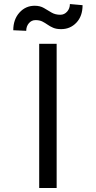

<svg xmlns="http://www.w3.org/2000/svg" viewBox="-20 -948 483 968"><path d="M265.6 -727.3V0H177.6V-727.3ZM112.2 -792.6 46.9 -795.5Q46.9 -849.8 77.9 -884.4Q109 -919 154.8 -919Q181.8 -919 201.2 -907.7Q220.5 -896.3 239.5 -884.9Q258.5 -873.6 284.1 -873.6Q304.3 -873.6 318.4 -889.4Q332.4 -905.2 332.4 -927.6L396.3 -921.9Q396.3 -866.5 365.2 -833.8Q334.2 -801.1 288.4 -801.1Q263.8 -801.1 247.9 -808.1Q231.9 -815 219.5 -823.9Q207 -832.7 193.2 -839.7Q179.3 -846.6 159.1 -846.6Q138.8 -846.6 125.5 -830.8Q112.2 -815 112.2 -792.6Z"/></svg>

Font: Inter Alia
Style: Regular
Weight: 400
Designer: Rasmus Andersson (Latin, Greek, Cyrillic etc.) and Evan from Shavian.info (Shavian, old style figures)
Foundry: Shavian.info
Version: Version 0.001;git-37ab20767